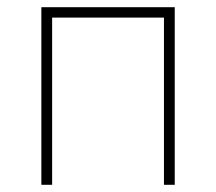

<svg xmlns="http://www.w3.org/2000/svg" viewBox="-20 -514 601 534"><path d="M95 0Q95 -56.5 95 -108.5Q95 -160.5 95 -221V-271Q95 -311.5 95 -348.2Q95 -385 95 -420.8Q95 -456.5 95 -494H466Q466 -456.5 466 -420.8Q466 -385 466 -348.2Q466 -311.5 466 -271V-221Q466 -160.5 466 -108.5Q466 -56.5 466 0H436Q436 -56.5 436 -108.5Q436 -160.5 436 -221V-271Q436 -311.5 436 -347Q436 -382.5 436 -417Q436 -451.5 436 -489L454 -465H107L125 -489Q125 -451.5 125 -417Q125 -382.5 125 -347Q125 -311.5 125 -271V-221Q125 -160.5 125 -108.5Q125 -56.5 125 0Z"/></svg>

Font: Commissioner Thin
Style: Regular
Weight: 100
Designer: Kostas Bartsokas
Foundry: Kostas Bartsokas
Version: Version 1.001;gftools[0.9.23]